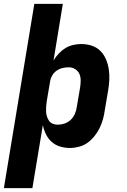

<svg xmlns="http://www.w3.org/2000/svg" viewBox="-35 -755 655 990"><path d="M-15 215 142 -735H289L241 -443Q252 -462 267.5 -478.5Q283 -495 301.5 -506.5Q320 -518 341.5 -523Q363 -528 383 -528Q412 -528 438 -519.5Q464 -511 482.5 -492.5Q501 -474 511.5 -449Q522 -424 526 -397Q530 -370 528.5 -341.5Q527 -313 522 -285L505 -185Q502 -162 495.5 -139Q489 -116 478.5 -94.5Q468 -73 452 -53Q436 -33 416.5 -19Q397 -5 373 1.5Q349 8 326 8Q299 8 274.5 0.5Q250 -7 231.5 -23.5Q213 -40 202 -62.5Q191 -85 186 -110L132 215ZM262 -112Q280 -112 298 -118Q316 -124 330 -137.5Q344 -151 351.5 -169Q359 -187 361 -204L378 -304Q381 -323 381 -341Q381 -359 374 -374.5Q367 -390 352 -399Q337 -408 319 -408Q303 -408 286.5 -404Q270 -400 256 -390Q242 -380 233.5 -364.5Q225 -349 223 -333L206 -233Q204 -219 203 -206Q202 -193 202.5 -180Q203 -167 207 -154.5Q211 -142 218 -132Q225 -122 237 -117Q249 -112 262 -112Z"/></svg>

Font: Iosevka Heavy Extended
Style: Italic
Weight: 900
Width: 7
Italic angle: -9°
Monospace: yes
Designer: Belleve Invis
Foundry: Belleve Invis
Version: Version 32.5.0; ttfautohint (v1.8.4)